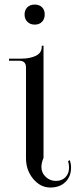

<svg xmlns="http://www.w3.org/2000/svg" viewBox="-20 -820 340 851"><path d="M133.8 -799.8Q153.8 -799.8 166 -788.1Q178.2 -776.4 178.2 -755.9Q178.2 -735.8 166.3 -723.4Q154.3 -710.9 133.8 -710.9Q114.3 -710.9 101.6 -723.1Q88.9 -735.4 88.9 -755.9Q88.9 -775.4 101.1 -787.6Q113.3 -799.8 133.8 -799.8ZM95.2 -119.1V-521Q95.2 -550.8 64.9 -550.8H20V-560.1H75.2Q111.8 -560.1 138.4 -572.5Q165 -585 165 -612.8V-617.2H172.9V-532.2V-120.1Q163.6 -98.6 163.6 -79.6Q163.6 -54.2 182.6 -36.1Q201.7 -18.1 228 -18.1Q253.9 -18.1 270 -34.4Q286.1 -50.8 286.1 -77.1Q286.1 -92.8 281.7 -106L289.6 -109.9Q294.9 -93.8 294.9 -77.1Q294.9 -37.6 269.8 -13.2Q244.6 11.2 203.1 11.2Q159.2 11.2 127.2 -27.1Q95.2 -65.4 95.2 -119.1Z"/></svg>

Font: FoglihtenNo07calt
Style: Regular
Weight: 500
Designer: gluk (gluksza@wp.pl)
Foundry: gluk (gluksza@wp.pl)
Version: Version 0.844